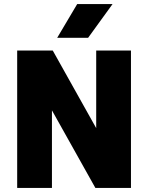

<svg xmlns="http://www.w3.org/2000/svg" viewBox="-20 -930 733 950"><path d="M65 0Q65 -168 65 -340Q65 -512 65 -680Q109 -680 153.5 -680Q198 -680 241 -680Q294 -585 348.5 -488Q403 -391 456 -296Q456 -391 456 -488Q456 -585 456 -680Q499 -680 542 -680Q585 -680 628 -680Q628 -512 628 -340Q628 -168 628 0Q585 0 540.5 0Q496 0 452 0Q399 -95 344.5 -192Q290 -289 237 -384Q237 -289 237 -192Q237 -95 237 0Q194 0 151 0Q108 0 65 0ZM263 -743Q288 -784 312.5 -826.5Q337 -869 362 -910Q406 -910 450 -910Q494 -910 537 -910Q507 -869 476.5 -826.5Q446 -784 416 -743Q379 -743 340 -743Q301 -743 263 -743Z"/></svg>

Font: Tilt Warp
Style: Regular
Weight: 400
Designer: Andy Clymer
Foundry: Andy Clymer
Version: Version 1.000